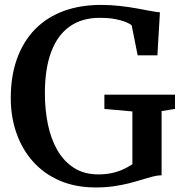

<svg xmlns="http://www.w3.org/2000/svg" viewBox="-20 -772 762 802"><path d="M380 11Q295.5 11 229.5 -17.5Q163.5 -46 118 -97Q72.5 -148 48.8 -215.8Q25 -283.5 25 -362Q25 -455.5 51.5 -528Q78 -600.5 127.2 -650.5Q176.5 -700.5 246 -726Q315.5 -751.5 402 -751.5Q442 -751.5 480 -747.2Q518 -743 551 -737Q584 -731 609 -726.2Q634 -721.5 648 -720.5L637.5 -541H555L530 -666Q524 -672 507.2 -679.2Q490.5 -686.5 462.8 -692Q435 -697.5 396 -697.5Q323 -697.5 272 -662Q221 -626.5 194.2 -556.2Q167.5 -486 167.5 -382Q167.5 -314 180 -253Q192.5 -192 219.5 -145Q246.5 -98 289 -70.8Q331.5 -43.5 391 -43.5Q421 -43.5 446.5 -49Q472 -54.5 493.5 -64.2Q515 -74 533 -86V-306.5L416 -317V-376.5H711V-317L655 -308V-40Q636.5 -39.5 615.8 -34Q595 -28.5 570.8 -21Q546.5 -13.5 518 -6.2Q489.5 1 455.2 6Q421 11 380 11Z"/></svg>

Font: Merriweather 28pt SemiBold
Style: Regular
Weight: 600
Version: Version 2.100